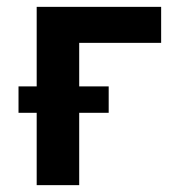

<svg xmlns="http://www.w3.org/2000/svg" viewBox="-20 -540 540 560"><path d="M87 0V-211H34V-288H87V-520H450V-415H211V-288H297V-211H211V0Z"/></svg>

Font: Iosevka Term Curly Extrabold
Style: Regular
Weight: 800
Designer: Belleve Invis
Foundry: Belleve Invis
Version: Version 32.3.0